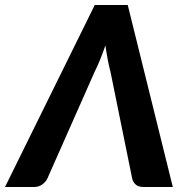

<svg xmlns="http://www.w3.org/2000/svg" viewBox="-63 -745 740 765"><path d="M625.5 0H508Q489 0 478.5 -9Q468 -18 464 -32L377 -460Q371 -482.5 366 -508.8Q361 -535 357 -564Q347 -535 336.5 -508.8Q326 -482.5 314.5 -460L125 -32Q119 -20 105.2 -10Q91.5 0 73.5 0H-43L314.5 -725H446Z"/></svg>

Font: Lato Heavy
Style: Italic
Weight: 800
Italic angle: -7°
Designer: Lukasz Dziedzic
Foundry: tyPoland Lukasz Dziedzic
Version: Version 2.007; 2014-02-27